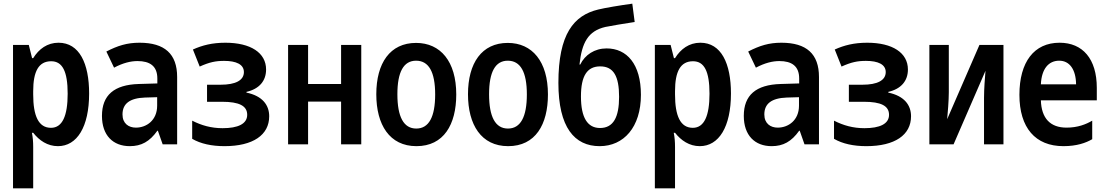

<svg xmlns="http://www.w3.org/2000/svg" viewBox="-20 -787 6040 1047"><path d="M51 240H161V15C161 -14 159 -39 154 -63H161C194 -21 239 10 296 10C400 10 466 -95 466 -277C466 -441 413 -554 299 -554C238 -554 192 -520 161 -470H155L137 -542H51ZM258 -90C190 -90 161 -155 161 -272V-290C161 -398 191 -453 259 -453C320 -453 349 -399 349 -276C349 -155 320 -90 258 -90Z M688 10C751 10 796 -15 838 -74H841L867 0H946V-367C946 -493 878 -554 741 -554C673 -554 622 -538 560 -506L602 -418C651 -444 693 -454 730 -454C797 -454 838 -427 838 -359V-332L737 -329C602 -325 536 -268 536 -155C536 -49 596 10 688 10ZM721 -91C682 -91 648 -113 648 -163C648 -222 688 -252 770 -255L837 -257V-211C837 -131 779 -91 721 -91Z M1204 10C1360 10 1448 -51 1448 -153C1448 -214 1411 -264 1324 -282V-286C1394 -302 1431 -346 1431 -408C1431 -499 1347 -554 1209 -554C1137 -554 1083 -540 1032 -517L1069 -424C1122 -448 1156 -455 1202 -455C1268 -455 1310 -436 1310 -394C1310 -349 1265 -325 1183 -325H1109V-232H1191C1284 -232 1328 -210 1328 -161C1328 -111 1277 -88 1194 -88C1132 -88 1079 -103 1028 -129V-30C1074 -3 1135 10 1204 10Z M1551 0H1660V-233H1840V0H1950V-542H1840V-329H1660V-542H1551Z M2251 10C2400 10 2468 -108 2468 -272C2468 -452 2382 -553 2249 -553C2107 -553 2032 -443 2032 -273C2032 -107 2104 10 2251 10ZM2250 -86C2181 -86 2147 -150 2147 -273C2147 -395 2181 -456 2249 -456C2318 -456 2353 -395 2353 -272C2353 -150 2319 -86 2250 -86Z M2751 10C2900 10 2968 -108 2968 -272C2968 -452 2882 -553 2749 -553C2607 -553 2532 -443 2532 -273C2532 -107 2604 10 2751 10ZM2750 -86C2681 -86 2647 -150 2647 -273C2647 -395 2681 -456 2749 -456C2818 -456 2853 -395 2853 -272C2853 -150 2819 -86 2750 -86Z M3250 10C3381 10 3475 -93 3475 -270C3475 -438 3398 -523 3288 -523C3222 -523 3170 -488 3144 -435H3140C3153 -555 3187 -618 3281 -640C3316 -647 3381 -658 3441 -667L3428 -767C3362 -758 3278 -744 3242 -735C3109 -703 3025 -602 3025 -335C3025 -92 3113 10 3250 10ZM3252 -89C3184 -89 3148 -145 3148 -261C3148 -374 3182 -425 3253 -425C3326 -425 3356 -371 3356 -259C3356 -148 3325 -89 3252 -89Z M3551 240H3661V15C3661 -14 3659 -39 3654 -63H3661C3694 -21 3739 10 3796 10C3900 10 3966 -95 3966 -277C3966 -441 3913 -554 3799 -554C3738 -554 3692 -520 3661 -470H3655L3637 -542H3551ZM3758 -90C3690 -90 3661 -155 3661 -272V-290C3661 -398 3691 -453 3759 -453C3820 -453 3849 -399 3849 -276C3849 -155 3820 -90 3758 -90Z M4188 10C4251 10 4296 -15 4338 -74H4341L4367 0H4446V-367C4446 -493 4378 -554 4241 -554C4173 -554 4122 -538 4060 -506L4102 -418C4151 -444 4193 -454 4230 -454C4297 -454 4338 -427 4338 -359V-332L4237 -329C4102 -325 4036 -268 4036 -155C4036 -49 4096 10 4188 10ZM4221 -91C4182 -91 4148 -113 4148 -163C4148 -222 4188 -252 4270 -255L4337 -257V-211C4337 -131 4279 -91 4221 -91Z M4704 10C4860 10 4948 -51 4948 -153C4948 -214 4911 -264 4824 -282V-286C4894 -302 4931 -346 4931 -408C4931 -499 4847 -554 4709 -554C4637 -554 4583 -540 4532 -517L4569 -424C4622 -448 4656 -455 4702 -455C4768 -455 4810 -436 4810 -394C4810 -349 4765 -325 4683 -325H4609V-232H4691C4784 -232 4828 -210 4828 -161C4828 -111 4777 -88 4694 -88C4632 -88 4579 -103 4528 -129V-30C4574 -3 4635 10 4704 10Z M5048 0H5180L5354 -401C5351 -365 5346 -302 5346 -253V0H5452V-542H5321L5145 -137C5148 -168 5154 -240 5154 -284V-542H5048Z M5779 10C5852 10 5902 -8 5936 -28V-129C5902 -109 5857 -91 5796 -91C5707 -91 5659 -142 5656 -240H5961V-308C5961 -466 5884 -554 5758 -554C5619 -554 5539 -449 5539 -270C5539 -90 5626 10 5779 10ZM5656 -327C5660 -413 5699 -456 5756 -456C5812 -456 5847 -409 5848 -327Z"/></svg>

Font: Noto Sans Mono ExtraCondensed SemiBold
Style: Regular
Weight: 600
Width: 2
Designer: Monotype Design Team
Foundry: Monotype Imaging Inc.
Version: Version 2.014